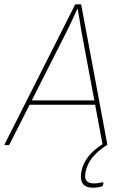

<svg xmlns="http://www.w3.org/2000/svg" viewBox="-40 -675 558 893"><path d="M-16 0Q-18 0 -19 -1Q-20 -2 -19 -3L308 -651Q309 -655 312 -655H334Q337 -655 338 -652L459 -4Q460 0 456 0H442Q439 0 437 -3L338 -533Q334 -559 330 -584Q326 -609 321 -635H320Q309 -609 296.5 -583Q284 -557 271 -530L4 -3Q2 0 -1 0ZM90 -188 100 -208H404L407 -188ZM392 198Q360 198 346.5 181Q333 164 337 133L338 126Q345 85 372 51.5Q399 18 445 -9L459 -2Q413 28 389 58.5Q365 89 358 125L357 132Q353 155 363 166.5Q373 178 396 178Q408 178 418 176.5Q428 175 436 173Q439 172 440.5 172.5Q442 173 441 176L439 186Q438 191 434 192Q424 195 413.5 196.5Q403 198 392 198Z"/></svg>

Font: Sofia Sans Semi Condensed Thin
Style: Italic
Weight: 250
Italic angle: -9°
Version: Version 4.100